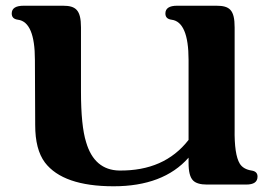

<svg xmlns="http://www.w3.org/2000/svg" viewBox="-20 -641 950 671"><path d="M859 -45C840 -48 826 -56 818 -69C805 -90 799 -131 800 -190V-545C800 -606 783 -621 736 -621H599C572 -621 558 -612 558 -594C558 -581 565 -574 580 -572C619 -567 639 -520 639 -432V-152C582 -79 502 -44 397 -45C339 -46 300 -79 281 -144C269 -182 263 -241 263 -322V-545C263 -606 245 -621 200 -621H63C35 -621 21 -612 21 -594C21 -581 28 -574 43 -572C82 -567 102 -520 102 -432L103 -204C103 -147 114 -104 137 -73C179 -18 259 10 377 10C492 10 580 -23 639 -90V-72C639 -41 644 -21 655 -10C664 -1 680 4 703 4H840C867 4 880 -5 880 -24C880 -36 873 -43 859 -45Z"/></svg>

Font: GFS Jackson
Style: Regular
Weight: 400
Designer: George Matthiopoulos
Foundry: George Matthiopoulos
Version: Version 1.0